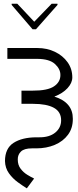

<svg xmlns="http://www.w3.org/2000/svg" viewBox="-20 -786 417 1030"><path d="M19.5 -528.4H180.4Q232.2 -528.4 274.7 -508Q317.1 -487.6 342.5 -452.1Q367.9 -416.5 367.9 -370.7Q367.9 -341.3 342.3 -313.2Q316.8 -285.2 271.7 -267.8Q371.1 -236.5 370.7 -149.1Q371.1 -98.7 344.8 -63.2Q318.5 -27.7 274 -8.9Q229.4 9.9 174.4 9.9H150.9Q110.1 9.9 92.5 26.8Q74.9 43.7 75.3 69.6Q75.3 99.1 90.6 119.1Q105.8 139.2 126.6 151.8Q147.4 164.4 163 171.9L123.9 224.4Q101.6 210.6 74.6 190.9Q47.6 171.2 27.7 143.3Q7.8 115.4 6.7 77.8Q7.1 9.6 52.9 -19.7Q98.7 -49 174.7 -49.4H190.3Q245 -49 276.5 -74.8Q307.9 -100.5 307.9 -140.6Q307.9 -186.1 269.2 -207.6Q230.5 -229 157.3 -229H95.2V-299.7H154.5Q235.1 -299.4 269.7 -322.8Q304.3 -346.2 304 -383.5Q304.3 -415.8 274.7 -442.8Q245 -469.8 180.4 -470.2H19.5ZM72.8 -766 163.7 -669.4 257.1 -766H288.4V-759.6L172.9 -628.9H154.8L42.6 -759.6V-766Z"/></svg>

Font: Inter UI Extra Light
Style: Regular
Weight: 200
Designer: Rasmus Andersson
Foundry: rsms
Version: 3.2;8d6f07862